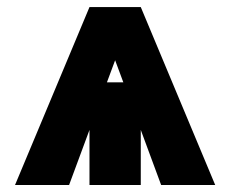

<svg xmlns="http://www.w3.org/2000/svg" viewBox="-20 -528 657 548"><path d="M235.4 0H381.8V-157.2L439.9 0H594.2L381.8 -507.8H235.4L22.9 0H177.2L235.4 -157.2ZM308.6 -356 332 -293H285.2Z"/></svg>

Font: Giphurs ExtraBold
Style: Regular
Weight: 800
Version: Version 1.000